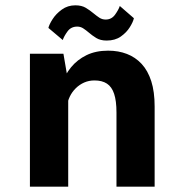

<svg xmlns="http://www.w3.org/2000/svg" viewBox="-20 -702 690 722"><path d="M92.5 0V-500H218.5L236.5 -395V0ZM418 0V-279Q418 -322.5 409.2 -349Q400.5 -375.5 382.2 -387.5Q364 -399.5 335.5 -399.5Q314.5 -399.5 296.8 -391.8Q279 -384 265 -370.2Q251 -356.5 242.5 -338.8Q234 -321 232 -302L201 -317Q201 -351.5 212.5 -386Q224 -420.5 247.2 -449Q270.5 -477.5 305.2 -494.5Q340 -511.5 386.5 -511.5Q425.5 -511.5 457.2 -499.2Q489 -487 512.5 -461.8Q536 -436.5 548.8 -396.8Q561.5 -357 561.5 -301.5V0ZM381 -549.5Q357.5 -549.5 341.8 -559.2Q326 -569 314 -579.5Q303.5 -588.5 293.2 -595.2Q283 -602 270.5 -602Q247 -602 233.8 -583.8Q220.5 -565.5 216 -551.5L162 -597Q165 -610 177.8 -630Q190.5 -650 212.5 -666Q234.5 -682 263.5 -682Q287 -682 302.8 -672.5Q318.5 -663 331.5 -652Q343 -642.5 353.5 -635.5Q364 -628.5 377.5 -628.5Q399.5 -628.5 412.8 -647Q426 -665.5 430.5 -679.5L483.5 -633.5Q480.5 -619.5 468.2 -599.8Q456 -580 434.5 -564.8Q413 -549.5 381 -549.5Z"/></svg>

Font: Trispace Thin SemiBold
Style: Regular
Weight: 600
Version: Version 1.210